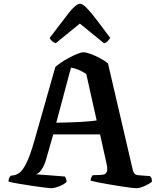

<svg xmlns="http://www.w3.org/2000/svg" viewBox="-20 -997 845 1017"><path d="M251 0Q245 0 216.5 -3.5Q188 -7 150.5 -12.5Q113 -18 78.5 -24Q44 -30 25 -35Q25 -45 28.5 -53.5Q32 -62 37 -66L48 -68Q65 -69 82.5 -81.5Q100 -94 119.5 -132.5Q139 -171 162 -251L273 -642Q282 -651 301 -664Q320 -677 344 -690Q368 -703 389 -711.5Q410 -720 422 -720Q436 -720 460.5 -711Q485 -702 510.5 -688.5Q536 -675 552 -661L684 -94Q687 -84 692.5 -77.5Q698 -71 712 -69L775 -64Q778 -59 781 -55.5Q784 -52 785 -35Q773 -24 747 -12Q721 0 702 0Q694 0 670 -3Q646 -6 614.5 -11Q583 -16 551 -21.5Q519 -27 494.5 -32Q470 -37 460 -40Q460 -52 465 -60Q470 -68 471 -69L504 -70Q518 -70 530 -73Q542 -76 546.5 -89Q551 -102 544 -132L510 -285H262L222 -145Q213 -117 199 -97Q185 -77 170 -74L324 -62Q325 -59 329 -51.5Q333 -44 333 -34Q321 -21 294.5 -10.5Q268 0 251 0ZM278 -347Q357 -348 412.5 -351.5Q468 -355 492 -359L437 -605Q397 -632 356 -639ZM275 -768Q264 -772 255 -780Q246 -788 243 -796Q302 -874 342 -925.5Q382 -977 404 -977Q418 -977 441 -953Q464 -929 495 -888Q526 -847 564 -796Q560 -791 552 -781Q544 -771 531 -768L403 -872Z"/></svg>

Font: Texturina SemiBold
Style: Regular
Weight: 600
Designer: Guillermo Torres Carreño
Foundry: Omnibus-Type
Version: Version 1.002; ttfautohint (v1.8.3)